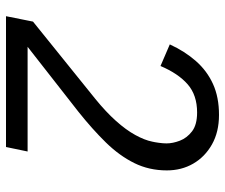

<svg xmlns="http://www.w3.org/2000/svg" viewBox="-75 -675 750 640"><g transform="rotate(90 300.0 -355.0)"><path d="M485 -72 470 0H34L52 -90L310 -298Q353 -333 383 -366.5Q413 -400 430 -431Q447 -462 452 -487Q454 -495 456 -509.5Q458 -524 458 -535Q458 -556 449 -579.5Q440 -603 418 -620Q396 -637 355 -637Q297 -637 261 -605.5Q225 -574 200 -515L128 -546Q151 -596 183.5 -633Q216 -670 260 -690Q304 -710 363 -710Q420 -710 461.5 -686.5Q503 -663 525.5 -624Q548 -585 548 -536Q548 -477 523.5 -427.5Q499 -378 455 -333Q411 -288 352 -241L136 -72Z"/></g></svg>

Font: IBM Plex Sans Var
Style: Italic
Weight: 400
Italic angle: -11.31°
Designer: Mike Abbink, Paul van der Laan, Pieter van Rosmalen
Foundry: Bold Monday
Version: Version 1.001